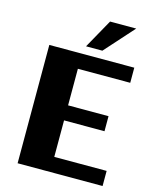

<svg xmlns="http://www.w3.org/2000/svg" viewBox="-133 -1013 892 1102"><g transform="rotate(15 312.5 -461.5)"><path d="M584.5 0H79.6V-703.1H584.5V-613.3H273.4V-396H513.7V-306.6H273.4V-89.8H584.5ZM537.1 -922.9 382.3 -750H285.2L381.8 -922.9Z"/></g></svg>

Font: Aclonica
Style: Regular
Weight: 400
Designer: Astigmatic (AOETI)
Foundry: Astigmatic (AOETI)
Version: Version 1.000